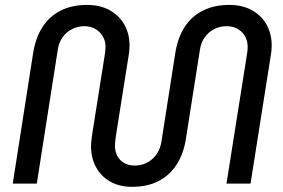

<svg xmlns="http://www.w3.org/2000/svg" viewBox="-20 -732 1129 765"><path d="M505.6 12.4Q455.6 12.4 418.9 -8.6Q382.2 -29.6 362.5 -66Q342.8 -102.4 342.8 -149Q342.8 -160.4 344.3 -173.8Q345.8 -187.2 347.8 -200.2L397.2 -512Q398.6 -519.2 399.5 -528.4Q400.4 -537.6 400.4 -544.8Q400.4 -580.2 376.5 -603.9Q352.6 -627.6 316 -627.6Q289.2 -627.6 266.6 -615.8Q244 -604 229.2 -583.3Q214.4 -562.6 210.2 -534L126.6 -0.4H30.8L112.2 -521.8Q122 -582 149.4 -624.5Q176.8 -667 221.7 -689.7Q266.6 -712.4 326.6 -712.4Q379.4 -712.4 417.3 -691.2Q455.2 -670 475.7 -633.4Q496.2 -596.8 496.2 -549.8Q496.2 -539.2 495 -527.7Q493.8 -516.2 491.8 -506L441.4 -188Q440.4 -178.6 439.2 -169.3Q438 -160 438 -152.6Q438 -116 459.6 -94.2Q481.2 -72.4 516.4 -72.4Q557.8 -72.4 587.5 -99Q617.2 -125.6 623.6 -170.4L678.6 -521.8Q688.4 -582 715.8 -624.5Q743.2 -667 788.3 -689.7Q833.4 -712.4 893.4 -712.4Q946.2 -712.4 984.1 -691.2Q1022 -670 1042.3 -633.4Q1062.6 -596.8 1062.6 -549.8Q1062.6 -539.8 1061.4 -528Q1060.2 -516.2 1058.2 -506.6L978.2 -0.4H882.4L963.6 -513.2Q965 -519.8 965.9 -529Q966.8 -538.2 966.8 -544.2Q966.8 -581 943.3 -604.3Q919.8 -627.6 882.4 -627.6Q855.6 -627.6 833 -615.8Q810.4 -604 795.6 -583.3Q780.8 -562.6 776.6 -534L720.8 -179.4Q711.6 -119.8 684 -76.6Q656.4 -33.4 611.7 -10.5Q567 12.4 505.6 12.4Z"/></svg>

Font: MuseoModerno Thin
Style: Italic
Weight: 100
Italic angle: -9°
Designer: Pablo Cosgaya, Héctor Gatti, Marcela Romero, and the Authors of The MuseoModerno Project.
Foundry: Omnibus-Type Team
Version: Version 1.003